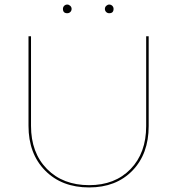

<svg xmlns="http://www.w3.org/2000/svg" viewBox="-20 -817 777 842"><path d="M275 -759Q256 -759 256 -778Q256 -786 261.5 -791.5Q267 -797 275 -797Q282 -797 288 -791.5Q294 -786 294 -778Q294 -770 288.5 -764.5Q283 -759 275 -759ZM459 -759Q451 -759 445.5 -764.5Q440 -770 440 -778Q440 -786 446 -791.5Q452 -797 459 -797Q467 -797 472.5 -791.5Q478 -786 478 -778Q478 -759 459 -759ZM371 5Q251 5 178 -69Q105 -143 105 -265V-658H116V-265Q116 -147 186 -76Q256 -5 371 -5Q484 -5 552.5 -75.5Q621 -146 621 -264V-658H632V-264Q632 -142 560.5 -68.5Q489 5 371 5Z"/></svg>

Font: EauTest Hairline
Style: Regular
Weight: 250
Designer: Christian Thalmann (Catharsis Fonts)
Version: Version 0.001;PS 000.001;hotconv 1.0.88;makeotf.lib2.5.64775